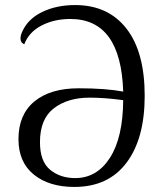

<svg xmlns="http://www.w3.org/2000/svg" viewBox="-20 -726 645 759"><path d="M552 -347Q552 -178 480 -82.5Q408 13 274 13Q174 13 113.5 -36Q53 -85 53 -176Q53 -273 116 -325Q179 -377 291 -377Q397 -377 467 -364Q458 -651 258 -651Q194 -651 144 -625Q94 -599 76 -551Q61 -557 61 -574Q61 -586 68 -601Q90 -651 146.5 -678.5Q203 -706 277 -706Q407 -706 479.5 -613.5Q552 -521 552 -347ZM467 -330Q395 -340 334 -340Q248 -340 193 -298Q138 -256 138 -164Q138 -88 178 -55Q218 -22 277 -22Q363 -22 414.5 -102Q466 -182 467 -330Z"/></svg>

Font: Arima Madurai
Style: Regular
Weight: 400
Designer: Joana Correia and Natanael Gama
Foundry: NDISCOVER
Version: Version 1.019